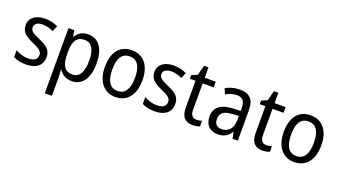

<svg xmlns="http://www.w3.org/2000/svg" viewBox="-69 -1284 3801 2149"><g transform="rotate(20 1831.5 -209.5)"><path d="M387 -147C387 -231 334 -268 245 -307C156 -346 126 -364 126 -409C126 -449 161 -475 223 -475C268 -475 311 -462 350 -443L380 -511C335 -533 285 -546 227 -546C118 -546 44 -494 44 -405C44 -319 100 -284 191 -243C279 -205 304 -181 304 -140C304 -92 270 -62 196 -62C140 -62 82 -82 45 -104V-23C82 -2 130 10 196 10C314 10 387 -44 387 -147Z M740 -546C667 -546 622 -514 591 -463H587L575 -536H506V240H591V13C591 -11 588 -45 586 -69H591C620 -24 669 10 741 10C861 10 937 -88 937 -269C937 -454 861 -546 740 -546ZM723 -474C810 -474 849 -398 849 -269C849 -142 809 -62 725 -62C626 -62 591 -132 591 -268V-286C592 -413 629 -474 723 -474Z M1484 -269C1484 -448 1395 -546 1261 -546C1118 -546 1037 -446 1037 -269C1037 -95 1125 10 1259 10C1401 10 1484 -95 1484 -269ZM1125 -269C1125 -400 1166 -473 1260 -473C1354 -473 1396 -400 1396 -269C1396 -138 1354 -62 1261 -62C1167 -62 1125 -138 1125 -269Z M1920 -147C1920 -231 1867 -268 1778 -307C1689 -346 1659 -364 1659 -409C1659 -449 1694 -475 1756 -475C1801 -475 1844 -462 1883 -443L1913 -511C1868 -533 1818 -546 1760 -546C1651 -546 1577 -494 1577 -405C1577 -319 1633 -284 1724 -243C1812 -205 1837 -181 1837 -140C1837 -92 1803 -62 1729 -62C1673 -62 1615 -82 1578 -104V-23C1615 -2 1663 10 1729 10C1847 10 1920 -44 1920 -147Z M2200 -62C2155 -62 2129 -92 2129 -153V-468H2260V-536H2129V-659H2076L2046 -541L1977 -511V-468H2044V-148C2044 -30 2102 10 2181 10C2212 10 2246 3 2266 -6V-73C2249 -67 2223 -62 2200 -62Z M2546 -546C2482 -546 2423 -528 2378 -502L2405 -438C2447 -460 2491 -476 2538 -476C2601 -476 2634 -443 2634 -357V-324L2554 -321C2402 -316 2327 -256 2327 -149C2327 -49 2386 10 2478 10C2555 10 2597 -17 2637 -75H2640L2655 0H2718V-364C2718 -486 2665 -546 2546 -546ZM2566 -260 2634 -263V-213C2634 -111 2578 -59 2501 -59C2449 -59 2415 -87 2415 -149C2415 -218 2455 -256 2566 -260Z M3032 -62C2987 -62 2961 -92 2961 -153V-468H3092V-536H2961V-659H2908L2878 -541L2809 -511V-468H2876V-148C2876 -30 2934 10 3013 10C3044 10 3078 3 3098 -6V-73C3081 -67 3055 -62 3032 -62Z M3614 -269C3614 -448 3525 -546 3391 -546C3248 -546 3167 -446 3167 -269C3167 -95 3255 10 3389 10C3531 10 3614 -95 3614 -269ZM3255 -269C3255 -400 3296 -473 3390 -473C3484 -473 3526 -400 3526 -269C3526 -138 3484 -62 3391 -62C3297 -62 3255 -138 3255 -269Z"/></g></svg>

Font: Noto Sans Ethiopic SemiCondensed
Style: Regular
Weight: 400
Width: 4
Designer: Monotype Design Team
Foundry: Monotype Imaging Inc.
Version: Version 2.102